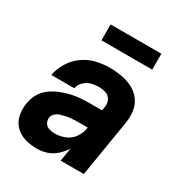

<svg xmlns="http://www.w3.org/2000/svg" viewBox="-174 -854 923 983"><g transform="rotate(30 288.0 -362.0)"><path d="M186 8Q215 8 243.5 -1.5Q272 -11 295.5 -32Q319 -53 335 -79L322 0H459L514 -335Q520 -371 515 -406Q510 -441 489.5 -468Q469 -495 438.5 -510.5Q408 -526 373.5 -532Q339 -538 302 -538Q263 -538 223 -528.5Q183 -519 148 -494Q113 -469 91 -432.5Q69 -396 61 -356H197Q201 -378 218.5 -395.5Q236 -413 258.5 -419Q281 -425 302 -425Q324 -425 344.5 -418.5Q365 -412 374.5 -393.5Q384 -375 381 -353L377 -329H309Q280 -329 251 -327Q222 -325 193 -318Q164 -311 135.5 -299Q107 -287 82 -268Q57 -249 42.5 -221.5Q28 -194 24 -165Q18 -129 25.5 -94Q33 -59 57.5 -35Q82 -11 116 -1.5Q150 8 186 8ZM227 -105Q209 -105 192.5 -110Q176 -115 167 -129.5Q158 -144 161 -162Q163 -176 174.5 -186.5Q186 -197 199.5 -201.5Q213 -206 226.5 -209Q240 -212 254 -213.5Q268 -215 281.5 -215.5Q295 -216 309 -216H358L357 -213Q353 -183 334.5 -156Q316 -129 286 -117Q256 -105 227 -105ZM195 -638H495V-732H195Z"/></g></svg>

Font: Iosevka Sparkle XBdObl
Style: Regular
Weight: 800
Italic angle: -9°
Designer: Belleve Invis
Foundry: Belleve Invis
Version: Version 4.5.0; ttfautohint (v1.8.3)